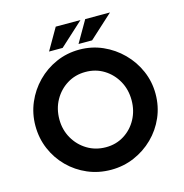

<svg xmlns="http://www.w3.org/2000/svg" viewBox="-129 -1034 1111 1161"><g transform="rotate(-15 426.0 -453.5)"><path d="M50 -367Q50 -443 79 -511Q108 -579 159.5 -631.5Q211 -684 279 -714Q347 -744 425 -744Q502 -744 570 -714Q638 -684 690.5 -631.5Q743 -579 772.5 -511Q802 -443 802 -367Q802 -289 772.5 -221Q743 -153 690.5 -101.5Q638 -50 570 -21Q502 8 425 8Q347 8 279 -21Q211 -50 159.5 -101.5Q108 -153 79 -221Q50 -289 50 -367ZM200 -367Q200 -302 230.5 -248.5Q261 -195 313 -163.5Q365 -132 430 -132Q493 -132 543.5 -163.5Q594 -195 623 -248.5Q652 -302 652 -367Q652 -434 622 -487.5Q592 -541 541 -572.5Q490 -604 426 -604Q362 -604 311 -572.5Q260 -541 230 -487.5Q200 -434 200 -367ZM479 -915 331 -780H246L324 -915ZM663 -913 515 -778H430L508 -913Z"/></g></svg>

Font: Reem Kufi Fun
Style: Bold
Weight: 700
Designer: Khaled Hosny
Version: Version 1.005